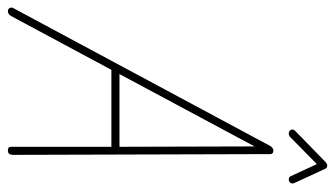

<svg xmlns="http://www.w3.org/2000/svg" viewBox="-252 -664 870 499"><g transform="rotate(90 183.5 -415.0)"><path d="M-36 0Q-42 0 -44.5 -4.5Q-47 -9 -45 -13L314 -682Q319 -690 326 -690Q335 -690 335 -682L337 -13Q337 -9 335 -4.5Q333 0 325 0Q316 0 316 -8V-269H116L-24 -8Q-29 0 -36 0ZM127 -290H316L315 -641ZM281 -730Q275 -730 272 -735.5Q269 -741 275 -747L355 -825Q360 -830 365 -830Q371 -830 373 -825L410 -745Q413 -738 409.5 -734Q406 -730 401 -730Q394 -730 392 -736L361 -803L292 -735Q287 -730 281 -730Z"/></g></svg>

Font: Zen Loop
Style: Italic
Weight: 400
Italic angle: -15°
Designer: Yoshimichi Ohira
Foundry: A-1 Corp ZenFonts
Version: Version 1.000; ttfautohint (v1.8.3)